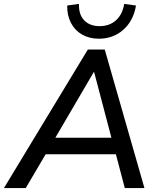

<svg xmlns="http://www.w3.org/2000/svg" viewBox="-48 -957 804 977"><path d="M-28 0 399 -705H485L687 0H587L536 -194L571 -172H151L196 -192L83 0ZM429 -590 223 -238 200 -256H549L524 -237L431 -590ZM455 -760Q407 -760 370 -781Q333 -802 313 -840.5Q293 -879 294 -929L354 -937Q352 -883 380.5 -853.5Q409 -824 459 -824Q509 -824 542 -853.5Q575 -883 584 -937L644 -929Q631 -851 579.5 -805.5Q528 -760 455 -760Z"/></svg>

Font: Nunito Sans 12pt ExtraLight 12pt SemiBold
Style: Italic
Weight: 600
Italic angle: -9°
Version: Version 3.101;gftools[0.9.27]